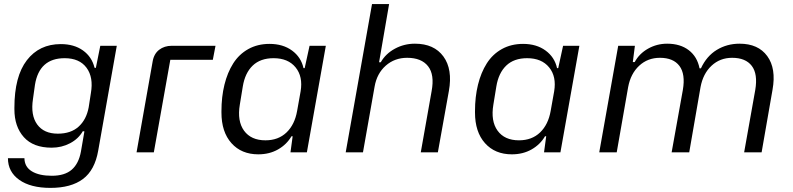

<svg xmlns="http://www.w3.org/2000/svg" viewBox="-20 -749 3898 944"><path d="M228 174.8Q130.4 174.8 74.7 135.3Q19 95.7 19 28.8H100.1Q100.6 71.3 136.5 93.3Q172.4 115.2 234.9 115.2Q298.3 115.2 332.8 85.2Q367.2 55.2 377.9 -3.9L395 -103L387.2 -104Q365.7 -66.4 324.5 -44.7Q283.2 -22.9 233.9 -22.9Q143.6 -22.9 97.2 -74.7Q50.8 -126.5 50.8 -211.9V-219.2Q50.8 -373.5 112.1 -452.9Q173.3 -532.2 278.8 -532.2Q344.2 -532.2 387.9 -501Q431.6 -469.7 444.8 -416L451.2 -415L473.1 -523.9H554.2L462.9 -8.8Q446.3 87.4 387.9 131.1Q329.6 174.8 228 174.8ZM264.2 -91.8Q328.6 -91.8 366.7 -126.5Q404.8 -161.1 416 -221.2L426.8 -291Q440.4 -368.7 405.5 -415.8Q370.6 -462.9 297.9 -462.9Q172.9 -462.9 151.9 -332L142.1 -262.2Q129.9 -182.6 162.8 -137.2Q195.8 -91.8 264.2 -91.8Z M651.4 0 730.5 -446.8Q736.8 -484.4 762.5 -504.2Q788.1 -523.9 824.7 -523.9H1039.6L1026.4 -455.1H817.4L736.3 0Z M1250 9.8Q1167 9.8 1117.9 -45.2Q1068.8 -100.1 1068.8 -195.8V-202.1Q1068.8 -272.9 1083.5 -332.5Q1098.1 -392.1 1126.7 -437.3Q1155.3 -482.4 1200.9 -507.8Q1246.6 -533.2 1305.2 -533.2Q1371.1 -533.2 1415.8 -500.5Q1460.4 -467.8 1472.2 -414.1H1478L1502 -523.9H1582L1488.8 0H1408.2L1418.9 -79.1H1413.1Q1389.6 -38.6 1347.2 -14.4Q1304.7 9.8 1250 9.8ZM1285.2 -59.1Q1348.6 -59.1 1388.9 -97.9Q1429.2 -136.7 1440.9 -204.1L1458 -299.8Q1470.2 -372.6 1433.3 -417.7Q1396.5 -462.9 1325.2 -462.9Q1260.3 -462.9 1222.4 -426.5Q1184.6 -390.1 1173.8 -324.2L1159.2 -234.9Q1145.5 -153.8 1179.9 -106.4Q1214.4 -59.1 1285.2 -59.1Z M1679.7 0 1809.1 -729H1893.1L1843.8 -442.9H1852.1Q1876 -484.9 1921.4 -509.5Q1966.8 -534.2 2020 -534.2Q2114.3 -534.2 2160.2 -471.2Q2206.1 -408.2 2187 -301.8L2132.8 0H2048.8L2102.1 -300.8Q2117.2 -381.8 2084.7 -423.3Q2052.2 -464.8 1981.9 -464.8Q1920.4 -464.8 1876.7 -426.3Q1833 -387.7 1821.8 -323.2L1764.6 0Z M2496.6 9.8Q2413.6 9.8 2364.5 -45.2Q2315.4 -100.1 2315.4 -195.8V-202.1Q2315.4 -272.9 2330.1 -332.5Q2344.7 -392.1 2373.3 -437.3Q2401.9 -482.4 2447.5 -507.8Q2493.2 -533.2 2551.8 -533.2Q2617.7 -533.2 2662.4 -500.5Q2707 -467.8 2718.8 -414.1H2724.6L2748.5 -523.9H2828.6L2735.4 0H2654.8L2665.5 -79.1H2659.7Q2636.2 -38.6 2593.8 -14.4Q2551.3 9.8 2496.6 9.8ZM2531.7 -59.1Q2595.2 -59.1 2635.5 -97.9Q2675.8 -136.7 2687.5 -204.1L2704.6 -299.8Q2716.8 -372.6 2679.9 -417.7Q2643.1 -462.9 2571.8 -462.9Q2506.8 -462.9 2469 -426.5Q2431.2 -390.1 2420.4 -324.2L2405.8 -234.9Q2392.1 -153.8 2426.5 -106.4Q2460.9 -59.1 2531.7 -59.1Z M2926.3 0 3019.5 -523.9H3101.6L3091.3 -443.8H3100.6Q3123 -485.4 3166.3 -509.8Q3209.5 -534.2 3260.3 -534.2Q3324.7 -534.2 3366.5 -502.2Q3408.2 -470.2 3419.4 -413.1H3426.3Q3454.1 -473.1 3504.2 -503.7Q3554.2 -534.2 3616.2 -534.2Q3708 -534.2 3752.4 -473.1Q3796.9 -412.1 3778.3 -308.1L3724.6 0H3638.7L3693.4 -307.1Q3706.5 -385.3 3676.3 -425Q3646 -464.8 3579.6 -464.8Q3520 -464.8 3478.3 -425.8Q3436.5 -386.7 3424.3 -320.8L3368.7 0H3282.2L3337.4 -307.1Q3350.6 -384.8 3320.6 -424.8Q3290.5 -464.8 3224.6 -464.8Q3164.6 -464.8 3122.6 -425.8Q3080.6 -386.7 3068.4 -320.8L3012.2 0Z"/></svg>

Font: Hubot Sans
Style: Italic
Weight: 400
Italic angle: -10°
Designer: Deni Anggara
Foundry: GitHub
Version: Version 1.001;gftools[0.9.31]